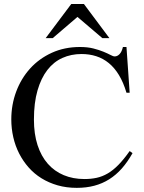

<svg xmlns="http://www.w3.org/2000/svg" viewBox="-20 -909 708 945"><path d="M632.3 -155.3Q607.9 -111.8 579.6 -79.8Q551.3 -47.9 517.6 -26.6Q483.9 -5.4 444.3 5.1Q404.8 15.6 357.9 15.6Q307.1 15.6 263.7 3.2Q220.2 -9.3 184.3 -31.5Q148.4 -53.7 120.8 -85Q93.3 -116.2 74.2 -153.6Q55.2 -190.9 45.4 -233.6Q35.6 -276.4 35.6 -321.3Q35.6 -393.6 59.8 -458.3Q84 -522.9 128.2 -571.8Q172.4 -620.6 234.9 -649.2Q297.4 -677.7 373.5 -677.7Q411.1 -677.7 439.7 -670.4Q468.3 -663.1 489 -654.5Q509.8 -646 523.4 -638.7Q537.1 -631.3 544.4 -631.3Q557.6 -631.3 568.6 -642.8Q579.6 -654.3 585 -677.7H602.5L618.2 -452.6H602.5Q587.4 -503.4 565.4 -539.6Q543.5 -575.7 515.4 -598.6Q487.3 -621.6 453.6 -632.3Q419.9 -643.1 381.3 -643.1Q330.1 -643.1 287.1 -623.8Q244.1 -604.5 213.1 -564.5Q182.1 -524.4 164.6 -463.9Q147 -403.3 147 -320.3Q147 -249.5 164.8 -194.8Q182.6 -140.1 215.3 -103Q248 -65.9 293.7 -46.9Q339.4 -27.8 395.5 -27.8Q428.2 -27.8 456.1 -33.9Q483.9 -40 510.3 -55.4Q536.6 -70.8 562.7 -97.4Q588.9 -124 618.2 -165.5ZM483.9 -721.2 361.3 -825.7 239.3 -721.2H204.6L330.6 -889.2H393.1L518.6 -721.2Z"/></svg>

Font: Doulos SIL Viet
Style: Regular
Weight: 400
Designer: Walt Agee, Victor Gaultney, Peter Martin, Debbi Hosken, Becca Hirsbrunner
Foundry: SIL International
Version: Version 5.000